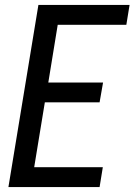

<svg xmlns="http://www.w3.org/2000/svg" viewBox="-20 -755 543 775"><path d="M14 0 135 -735H503L490 -655H213L175 -422H396L382 -342H161L118 -80H395L382 0Z"/></svg>

Font: Iosevka SS18 Medium
Style: Italic
Weight: 500
Italic angle: -9°
Monospace: yes
Designer: Belleve Invis
Foundry: Belleve Invis
Version: Version 25.1.1; ttfautohint (v1.8.4)